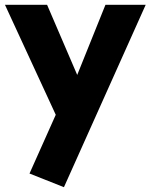

<svg xmlns="http://www.w3.org/2000/svg" viewBox="-36 -548 619 790"><path d="M227.1 222.2 85.4 166 193.4 -75.7 -15.6 -528.3H157.7L281.7 -239.7L397.9 -528.3H563.5Z"/></svg>

Font: Comme ExtraBold
Style: Regular
Weight: 800
Version: Version 1.000;gftools[0.9.27]